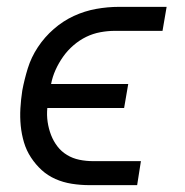

<svg xmlns="http://www.w3.org/2000/svg" viewBox="-20 -540 540 560"><path d="M380 0H241Q215 0 189.5 -4Q164 -8 141.5 -18Q119 -28 101.5 -44Q84 -60 70.5 -80.5Q57 -101 50 -124.5Q43 -148 40.5 -173Q38 -198 39.5 -224Q41 -250 45 -276Q51 -308 61 -340.5Q71 -373 90.5 -402.5Q110 -432 137 -455.5Q164 -479 195.5 -493.5Q227 -508 260.5 -514Q294 -520 327 -520H466L454 -450H315Q294 -450 272.5 -446Q251 -442 231.5 -432.5Q212 -423 194.5 -408Q177 -393 164 -374.5Q151 -356 142 -336Q133 -316 129 -295H354L342 -225H118Q116 -204 119 -184Q122 -164 129 -146Q136 -128 147.5 -113Q159 -98 175.5 -88Q192 -78 211.5 -74Q231 -70 252 -70H391Z"/></svg>

Font: Iosevka
Style: Italic
Weight: 400
Italic angle: -9°
Monospace: yes
Designer: Belleve Invis
Foundry: Belleve Invis
Version: Version 32.5.0; ttfautohint (v1.8.4)